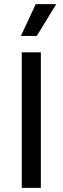

<svg xmlns="http://www.w3.org/2000/svg" viewBox="-20 -915 305 935"><path d="M86 0V-660H179V0ZM159 -740H82L154 -895H254Z"/></svg>

Font: Bricolage Grotesque 96pt ExtraBold
Style: Regular
Weight: 400
Version: Version 1.001;gftools[0.9.33.dev8+g029e19f]